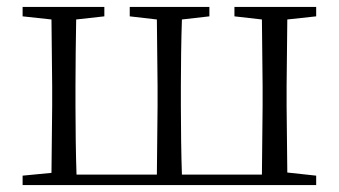

<svg xmlns="http://www.w3.org/2000/svg" viewBox="-20 -532 974 552"><path d="M165 0H889V-27L806 -36L804 -227V-285L806 -476L889 -485V-512H654V-485L733 -476L735 -285V-227L733 -30H503C501 -85 500 -171 500 -227V-285C500 -339 501 -420 503 -476L582 -485V-512H353V-485L431 -476L433 -285V-227L431 -30H200C198 -85 197 -171 197 -227V-285C197 -338 198 -420 199 -476L280 -485V-512H45V-485L128 -476L130 -285V-227L128 -35L45 -27V0Z"/></svg>

Font: Noto Serif SC Light
Style: Regular
Weight: 300
Designer: Ryoko NISHIZUKA 西塚涼子 (kana & ideographs); Frank Grießhammer (Latin, Greek & Cyrillic); Wenlong ZHANG 张文龙 (bopomofo); San
Foundry: Adobe
Version: Version 2.001;hotconv 1.1.0;makeotfexe 2.6.0